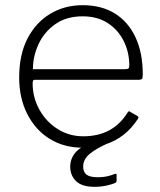

<svg xmlns="http://www.w3.org/2000/svg" viewBox="-20 -560 618 741"><path d="M106 -238Q106 -184 132 -137Q158 -90 202.5 -62Q247 -34 301 -34Q359 -34 401.5 -57Q444 -80 472 -125Q475 -130 477.5 -130.5Q480 -131 483 -128L511 -112Q517 -108 512 -101Q488 -64 456.5 -39.5Q425 -15 386 -2.5Q347 10 299 10Q227 10 172 -24Q117 -58 85.5 -119.5Q54 -181 54 -261Q54 -349 86 -411Q118 -473 173.5 -506.5Q229 -540 299 -540Q371 -540 422.5 -508.5Q474 -477 502.5 -417Q531 -357 531 -273Q531 -266 530 -259.5Q529 -253 517 -252H113Q109 -252 107.5 -248Q106 -244 106 -238ZM462 -293Q473 -293 476 -296Q479 -299 479 -307Q479 -359 457 -402.5Q435 -446 395 -471.5Q355 -497 299 -497Q236 -497 193 -466.5Q150 -436 128.5 -389Q107 -342 107 -293ZM251 83Q251 50 274.5 25Q298 0 361 -18L401 -9Q351 13 326 34Q301 55 301 83Q301 104 314 114Q327 124 357 124Q380 124 397.5 119.5Q415 115 421 112Q430 108 430 115V137Q430 143 425 146Q414 151 392 156Q370 161 345 161Q296 161 273.5 139Q251 117 251 83Z"/></svg>

Font: Libre Franklin ExtraLight
Style: Regular
Weight: 250
Designer: Pablo Impallari, Rodrigo Fuenzalida, Nhung Nguyen
Foundry: Impallari Type
Version: Version 3.000